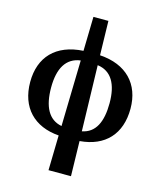

<svg xmlns="http://www.w3.org/2000/svg" viewBox="-140 -860 994 1189"><g transform="rotate(15 356.5 -265.5)"><path d="M286 229H430L425 5C586 -8 678 -107 678 -270C678 -427 582 -530 410 -541L405 -760H309L304 -541C130 -531 35 -430 35 -270C35 -106 132 -7 291 5ZM169 -270C169 -392 211 -467 303 -479L293 -56C208 -72 169 -148 169 -270ZM544 -270C544 -148 507 -73 423 -57L412 -478C502 -466 544 -391 544 -270Z"/></g></svg>

Font: Noto Serif Condensed
Style: Bold
Weight: 700
Width: 3
Designer: Monotype Design Team
Foundry: Monotype Imaging Inc.
Version: Version 2.015